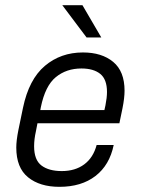

<svg xmlns="http://www.w3.org/2000/svg" viewBox="-20 -717 544 743"><path d="M462 -366Q462 -338 454 -298L442 -240H125L119 -209Q112 -178 112 -151Q112 -98 140.5 -76.5Q169 -55 219 -55Q271 -55 306 -81Q341 -107 354 -156H420Q404 -78 349.5 -36Q295 6 210 6Q134 6 88.5 -31Q43 -68 43 -146Q43 -173 51 -213L69 -300Q92 -410 153.5 -462Q215 -514 301 -514Q374 -514 418 -477.5Q462 -441 462 -366ZM394 -361Q394 -410 368 -431Q342 -452 295 -452Q237 -452 196 -418.5Q155 -385 138 -302L136 -291H384L388 -309Q394 -339 394 -361ZM221 -697H299L372 -572H315Z"/></svg>

Font: D-DIN
Style: DIN-Italic
Weight: 400
Italic angle: -12°
Designer: Charles Nix
Foundry: Datto Inc.
Version: Version 1.00